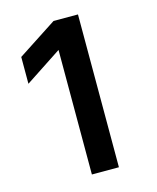

<svg xmlns="http://www.w3.org/2000/svg" viewBox="-108 -783 703 858"><g transform="rotate(-15 244.0 -353.5)"><path d="M335 0H210V-642H310L41 -465V-589L222 -707H335Z"/></g></svg>

Font: 42dot Sans
Style: Bold
Weight: 700
Designer: 42dot
Version: Version 1.000